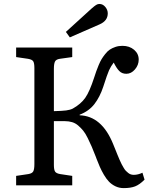

<svg xmlns="http://www.w3.org/2000/svg" viewBox="-20 -942 765 976"><path d="M335 -752 314.9 -779.8 445.8 -898.9Q460.4 -911.6 468.5 -916.7Q476.6 -921.9 484.9 -921.9Q502.9 -921.9 515.4 -906.7Q527.8 -891.6 527.8 -874Q527.8 -835.9 485.8 -817.9ZM608.9 14.2Q585.9 14.2 566.7 4.9Q547.4 -4.4 533.7 -18.8Q520 -33.2 508.1 -53.7Q496.1 -74.2 487.5 -93.8Q479 -113.3 470.2 -136.2Q468.8 -141.1 467.8 -143.1Q454.6 -176.8 446.3 -196.3Q438 -215.8 426 -240Q414.1 -264.2 403.3 -277.3Q392.6 -290.5 378.2 -303.2Q363.8 -315.9 346.7 -321Q329.6 -326.2 309.1 -326.2H253.9V-104Q253.9 -79.6 259.8 -70.1Q265.6 -60.5 286.1 -57.1L347.2 -47.9V0H62V-47.9L124 -57.1Q144 -60.5 149.4 -71.5Q154.8 -82.5 154.8 -107.9V-596.2Q154.8 -621.1 148.9 -630.4Q143.1 -639.6 122.1 -643.1L62 -651.9V-700.2H347.2V-651.9L284.2 -643.1Q264.6 -640.1 259.3 -628.7Q253.9 -617.2 253.9 -591.8V-377Q295.4 -377.9 316.2 -380.6Q336.9 -383.3 350.1 -390.1Q391.1 -413.1 413.3 -444.6Q435.5 -476.1 459 -548.8Q465.8 -569.3 469.5 -580.1Q473.1 -590.8 481.4 -610.6Q489.7 -630.4 496.6 -641.6Q503.4 -652.8 514.9 -667.5Q526.4 -682.1 538.3 -689.9Q550.3 -697.8 566.7 -703.4Q583 -709 602.1 -709Q638.2 -709 661.6 -689Q685.1 -668.9 685.1 -639.2Q685.1 -611.3 666 -589.1Q647 -566.9 622.1 -566.9Q600.1 -566.9 586.2 -581.1Q572.3 -595.2 558.1 -624Q543.5 -605 534.4 -585Q525.4 -564.9 504.9 -501Q487.8 -449.2 460 -413.1Q432.1 -377 384.8 -358.9V-356Q496.6 -352.1 554.2 -211.9Q558.6 -201.2 566.2 -182.4Q573.7 -163.6 577.6 -154.1Q581.5 -144.5 587.9 -129.6Q594.2 -114.7 598.4 -107.2Q602.5 -99.6 608.6 -89.1Q614.7 -78.6 619.9 -73.5Q625 -68.4 631.6 -63Q638.2 -57.6 645.3 -55.4Q652.3 -53.2 660.2 -53.2Q681.6 -53.2 704.1 -64L714.8 -28.8Q689.5 -3.4 666.7 5.4Q644 14.2 608.9 14.2Z"/></svg>

Font: Literata Book
Style: Regular
Weight: 400
Designer: Latin by Veronika Burian and Jose Scaglione. Greek by Irene Vlachou. Cyrillic by Vera Evstafieva
Foundry: TypeTogether
Version: Version 2.003;PS 002.003;hotconv 1.0.88;makeotf.lib2.5.64775